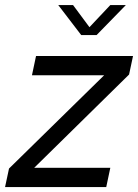

<svg xmlns="http://www.w3.org/2000/svg" viewBox="-38 -758 558 778"><path d="M99 -78H409L392.5 0H-17.5L-1.5 -75L386 -455V-453H91.5L108 -531H501L485 -456L99.5 -77ZM198 -737.5H258L335.5 -633H310.5L409 -737.5H472L353.5 -616H291Z"/></svg>

Font: Epilogue
Style: Italic
Weight: 400
Italic angle: -12°
Designer: Tyler Finck
Foundry: Etcetera Type Co
Version: Version 2.112